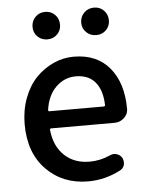

<svg xmlns="http://www.w3.org/2000/svg" viewBox="-55 -826 674 883"><g transform="rotate(-5 282.0 -384.0)"><path d="M316.4 12.7Q200.2 12.7 124 -64.5Q47.9 -141.6 47.9 -274.4Q47.9 -338.9 68.8 -394.5Q89.8 -450.2 125 -486.8Q160.2 -523.4 205.1 -543.9Q250 -564.5 298.8 -564.5Q406.2 -564.5 464.8 -493.7Q523.4 -422.9 523.4 -302.7Q523.4 -302.7 523.4 -301.8Q522.5 -278.3 503.9 -261.7Q485.4 -245.1 460 -245.1H168Q161.1 -245.1 162.1 -237.3Q169.9 -162.1 215.3 -119.6Q260.7 -77.1 331.1 -77.1Q379.9 -77.1 425.8 -97.7Q435.5 -102.5 445.3 -102.5Q451.2 -102.5 457 -100.6Q473.6 -95.7 482.4 -81.1Q487.3 -71.3 487.3 -60.5Q487.3 -54.7 486.3 -48.8Q481.4 -32.2 465.8 -24.4Q394.5 12.7 316.4 12.7ZM161.1 -331.1Q160.2 -324.2 167 -324.2H417Q423.8 -324.2 423.8 -331.1Q421.9 -399.4 390.6 -436.5Q359.4 -473.6 300.8 -473.6Q249 -473.6 210 -436Q170.9 -398.4 161.1 -331.1ZM186.5 -654.3Q159.2 -654.3 141.1 -672.4Q123 -690.4 123 -716.8Q123 -744.1 141.1 -762.7Q159.2 -781.2 186.5 -781.2Q213.9 -781.2 231.9 -762.7Q250 -744.1 250 -716.8Q250 -690.4 231.9 -672.4Q213.9 -654.3 186.5 -654.3ZM347.7 -716.8Q347.7 -744.1 366.2 -762.7Q384.8 -781.2 412.1 -781.2Q439.5 -781.2 457.5 -762.7Q475.6 -744.1 475.6 -716.8Q475.6 -690.4 457.5 -672.4Q439.5 -654.3 412.1 -654.3Q384.8 -654.3 366.2 -672.4Q347.7 -690.4 347.7 -716.8Z"/></g></svg>

Font: Gen Jyuu Gothic P Medium
Style: Regular
Weight: 500
Designer: [Source Han Sans]
Ryoko NISHIZUKA  (kana & ideographs); Paul D. Hunt (Latin, Greek & Cyrillic); Wenlong ZHANG  (bopomofo
Version: Version 1.002.20150607